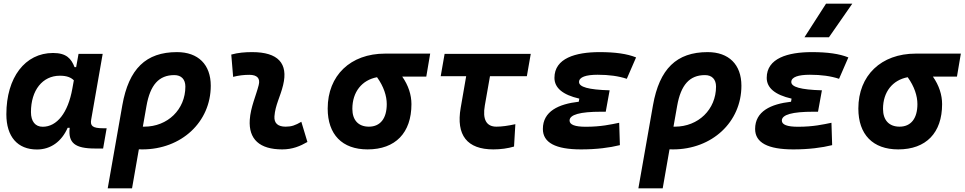

<svg xmlns="http://www.w3.org/2000/svg" viewBox="-20 -815 5325 1060"><path d="M400.4 -444.3H391.6C373.5 -490.7 347.2 -522.5 272.9 -522.5C118.2 -522.5 15.1 -387.2 15.1 -184.1C15.1 -60.5 76.7 10.3 184.1 10.3C259.3 10.3 319.8 -32.7 353.5 -109.4H364.7C355.5 -25.9 393.6 4.9 504.9 4.9H549.3L568.8 -106.9H550.3C489.3 -106.9 477.5 -120.6 483.4 -154.8L546.9 -517.6H413.6ZM310.5 -397C350.6 -397 372.1 -386.7 387.7 -371.6L379.4 -325.7C355.5 -191.9 294.4 -115.2 215.8 -115.2C174.8 -115.2 150.9 -144.5 150.9 -196.3C150.9 -316.9 214.8 -397 310.5 -397Z M957 -527.3C785.6 -527.3 690.9 -435.1 655.3 -233.9L574.7 224.6H709L746.6 9.3C752.9 9.8 759.3 9.8 765.6 9.8C981.4 9.8 1143.6 -141.1 1143.6 -341.8C1143.6 -458.5 1074.2 -527.3 957 -527.3ZM788.6 -229.5C809.1 -346.7 857.4 -400.4 942.4 -400.4C981 -400.4 1003.4 -377 1003.4 -336.9C1003.4 -210.9 905.8 -115.7 776.4 -115.7C773.9 -115.7 771 -115.7 768.6 -115.7Z M1643.6 -142.6C1609.9 -123 1589.4 -115.7 1557.1 -115.7C1514.2 -115.7 1492.7 -134.8 1495.1 -172.4C1499.5 -234.9 1527.8 -281.2 1543 -345.2C1572.3 -465.3 1515.1 -527.3 1372.1 -527.3C1333.5 -527.3 1294.9 -524.4 1256.8 -513.7L1267.1 -390.6C1296.9 -398.4 1326.7 -401.9 1356.4 -401.9C1399.9 -401.9 1418 -382.3 1408.2 -345.2C1394 -288.1 1363.3 -222.7 1358.9 -153.3C1352.1 -46.4 1413.1 9.8 1538.1 9.8C1595.2 9.8 1637.2 -8.3 1677.2 -31.2Z M2009.3 9.8C2163.1 9.8 2251.5 -81.5 2251.5 -240.2C2251.5 -291 2234.9 -343.3 2200.7 -392.1H2333.5L2355 -519H2106C1915 -519 1789.1 -398.4 1789.1 -215.8C1789.1 -72.3 1869.1 9.8 2009.3 9.8ZM2061.5 -388.7C2098.6 -337.4 2115.2 -285.2 2115.2 -240.2C2115.2 -161.1 2079.6 -115.7 2016.6 -115.7C1958.5 -115.7 1925.3 -151.9 1925.3 -213.9C1925.3 -307.6 1978 -373 2061.5 -388.7Z M2703.6 9.8C2744.1 9.8 2783.2 4.4 2817.9 -5.9L2825.2 -129.4C2785.2 -120.6 2749.5 -115.7 2720.7 -115.7C2665 -115.7 2643.1 -155.8 2656.7 -232.9L2685.1 -394.5H2888.7L2910.2 -517.6H2434.6L2413.1 -394.5H2553.7L2523.4 -219.7C2497.1 -68.8 2558.6 9.8 2703.6 9.8Z M3188 9.8C3272.9 9.8 3345.7 0.5 3402.3 -13.7L3398.4 -137.2C3352.5 -127.9 3298.3 -115.2 3213.9 -115.2C3154.3 -115.2 3124.5 -126.5 3124.5 -149.4C3124.5 -182.1 3182.1 -198.2 3298.8 -198.2H3324.2L3345.7 -316.4C3227.5 -319.8 3176.8 -335 3176.8 -362.3C3176.8 -389.6 3215.3 -402.3 3279.3 -402.3C3342.3 -402.3 3395 -395 3440.4 -379.9L3491.7 -498C3442.4 -518.1 3376 -527.3 3290.5 -527.3C3158.2 -527.3 3041 -493.7 3041 -385.3C3041 -329.6 3086.9 -291.5 3178.2 -270.5L3175.3 -253.4C3064 -240.7 2977.1 -200.7 2977.1 -103C2977.1 -27.3 3047.4 9.8 3188 9.8Z M3886.7 -527.3C3715.3 -527.3 3620.6 -435.1 3585 -233.9L3504.4 224.6H3638.7L3676.3 9.3C3682.6 9.8 3689 9.8 3695.3 9.8C3911.1 9.8 4073.2 -141.1 4073.2 -341.8C4073.2 -458.5 4003.9 -527.3 3886.7 -527.3ZM3718.3 -229.5C3738.8 -346.7 3787.1 -400.4 3872.1 -400.4C3910.6 -400.4 3933.1 -377 3933.1 -336.9C3933.1 -210.9 3835.4 -115.7 3706.1 -115.7C3703.6 -115.7 3700.7 -115.7 3698.2 -115.7Z M4359.9 9.8C4444.8 9.8 4517.6 0.5 4574.2 -13.7L4570.3 -137.2C4524.4 -127.9 4470.2 -115.2 4385.7 -115.2C4326.2 -115.2 4296.4 -126.5 4296.4 -149.4C4296.4 -182.1 4354 -198.2 4470.7 -198.2H4496.1L4517.6 -316.4C4399.4 -319.8 4348.6 -335 4348.6 -362.3C4348.6 -389.6 4387.2 -402.3 4451.2 -402.3C4514.2 -402.3 4566.9 -395 4612.3 -379.9L4663.6 -498C4614.3 -518.1 4547.9 -527.3 4462.4 -527.3C4330.1 -527.3 4212.9 -493.7 4212.9 -385.3C4212.9 -329.6 4258.8 -291.5 4350.1 -270.5L4347.2 -253.4C4235.8 -240.7 4148.9 -200.7 4148.9 -103C4148.9 -27.3 4219.2 9.8 4359.9 9.8ZM4421.4 -609.4H4556.6L4685.5 -794.9H4540.5Z M4939 9.8C5092.8 9.8 5181.2 -81.5 5181.2 -240.2C5181.2 -291 5164.6 -343.3 5130.4 -392.1H5263.2L5284.7 -519H5035.6C4844.7 -519 4718.8 -398.4 4718.8 -215.8C4718.8 -72.3 4798.8 9.8 4939 9.8ZM4991.2 -388.7C5028.3 -337.4 5044.9 -285.2 5044.9 -240.2C5044.9 -161.1 5009.3 -115.7 4946.3 -115.7C4888.2 -115.7 4855 -151.9 4855 -213.9C4855 -307.6 4907.7 -373 4991.2 -388.7Z"/></svg>

Font: Cascadia Code NF
Style: Bold Italic
Weight: 700
Italic angle: -10°
Monospace: yes
Designer: Aaron Bell
Foundry: Saja Typeworks
Version: Version 2404.023